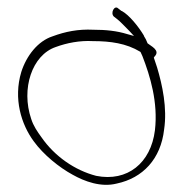

<svg xmlns="http://www.w3.org/2000/svg" viewBox="-20 -548 508 523"><path d="M38 -352C16 -279 38 -209 72 -163C98 -127 141 -92 178 -72C210 -54 255 -37 298 -48C369 -63 418 -115 427 -195C436 -254 422 -317 408 -364L399 -391L401 -394C418 -411 390 -423 382 -430C379 -438 376 -444 372 -450V-451C357 -476 332 -507 312 -518H311L302 -525C292 -535 280 -513 290 -503L299 -496C306 -491 321 -475 332 -464L345 -450L327 -455C298 -464 268 -467 234 -467C193 -469 158 -462 123 -449C83 -436 52 -396 38 -352ZM65 -224C37 -306 67 -398 132 -420C162 -431 197 -438 233 -436C281 -436 324 -430 362 -407L363 -406L368 -395C389 -341 411 -269 402 -193C391 -104 327 -52 242 -69C184 -84 129 -122 93 -174C82 -189 71 -205 65 -224ZM299 -496C299 -496 298 -496 298 -496C298 -496 299 -496 299 -496ZM402 -410Z"/></svg>

Font: Stray Cat
Style: LtCn
Weight: 300
Version: Version 1.0